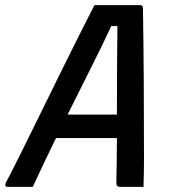

<svg xmlns="http://www.w3.org/2000/svg" viewBox="-52 -724 672 744"><path d="M75 0H-21Q-36 0 -30 -15Q-6 -60 28 -128.5Q62 -197 101 -276.5Q140 -356 179.5 -436Q219 -516 254 -586Q289 -656 314 -704H492Q502 -704 502 -692Q504 -564 505 -417.5Q506 -271 506 -112Q506 -85 505.5 -57Q505 -29 504 0H414Q404 0 401 -5Q398 -10 399 -28Q400 -69 400.5 -109.5Q401 -150 401 -189H165Q142 -142 119.5 -94.5Q97 -47 75 0ZM379 -623Q343 -545 299 -458Q255 -371 210 -280H401Q401 -368 401.5 -453Q402 -538 403 -623Z"/></svg>

Font: Recursive Mn Lnr St Med
Style: Italic
Weight: 500
Italic angle: -15°
Monospace: yes
Version: Version 1.079;hotconv 1.0.112;makeotfexe 2.5.65598; ttfautoh